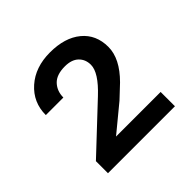

<svg xmlns="http://www.w3.org/2000/svg" viewBox="-113 -817 593 593"><g transform="rotate(-45 183.5 -520.5)"><path d="M333.5 -325.7H41V-378.4L187.5 -516.1Q240.7 -565.9 240.7 -599.6Q240.7 -623.5 225.1 -638.4Q209.5 -653.3 180.2 -653.3Q143.6 -653.3 126.2 -634.8Q108.9 -616.2 108.9 -588.4H32.2Q32.2 -644 73 -680.2Q113.8 -716.3 178.2 -716.3Q242.7 -716.3 280.3 -685.3Q317.9 -654.3 317.9 -600.6Q317.9 -549.8 265.6 -497.6L224.6 -459L138.7 -388.2H333.5Z"/></g></svg>

Font: APIMedia Roboto
Style: Regular
Weight: 400
Designer: Google
Version: Version 2.137; 2017